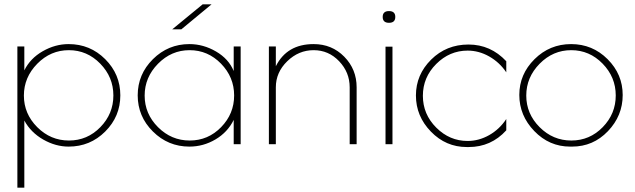

<svg xmlns="http://www.w3.org/2000/svg" viewBox="-20 -664 2922 884"><path d="M60 200V-450H92V-340Q119 -395 176.5 -428Q234 -461 296 -461Q395 -461 464.5 -391.5Q534 -322 534 -225Q534 -128 464.5 -58.5Q395 11 296 11Q236 11 179 -21.5Q122 -54 92 -109V200ZM90 -224Q90 -140 151.5 -78.5Q213 -17 297.5 -17Q382 -17 442 -78.5Q502 -140 502 -224.5Q502 -309 441.5 -371Q381 -433 297 -433Q213 -433 151.5 -370.5Q90 -308 90 -224Z M1088 -450V0H1056V-112Q1028 -55 972 -22Q916 11 852 11Q754 11 684 -58.5Q614 -128 614 -225Q614 -322 684 -391.5Q754 -461 852 -461Q916 -461 974.5 -427Q1033 -393 1056 -337V-450ZM646 -224Q646 -140 707.5 -78.5Q769 -17 853.5 -17Q938 -17 998 -78.5Q1058 -140 1058 -224.5Q1058 -309 997.5 -371Q937 -433 853 -433Q769 -433 707.5 -370.5Q646 -308 646 -224ZM913 -644H954L815 -529H773Z M1250 0H1218V-450H1250V-359Q1301 -461 1424 -461Q1508 -461 1565 -403Q1622 -345 1622 -262V0H1590V-262Q1590 -331 1541.5 -382Q1493 -433 1424 -433Q1355 -433 1302.5 -382Q1250 -331 1250 -262Z M1787 -449V0H1755V-449ZM1771 -559Q1742 -559 1742 -586Q1742 -613 1771 -613Q1800 -613 1800 -586Q1800 -559 1771 -559Z M2138 13H2129Q2033 13 1964 -58Q1895 -129 1895 -224.5Q1895 -320 1965 -389.5Q2035 -459 2137 -459Q2239 -459 2311 -382V-331Q2280 -377 2232.5 -404Q2185 -431 2133 -431Q2050 -431 1988.5 -369.5Q1927 -308 1927 -223Q1927 -138 1988.5 -76.5Q2050 -15 2133 -15Q2185 -15 2232.5 -42Q2280 -69 2311 -116V-64Q2241 13 2138 13Z M2614 11H2605Q2509 11 2440 -60.5Q2371 -132 2371 -227Q2371 -322 2441 -391.5Q2511 -461 2609.5 -461Q2708 -461 2777.5 -391.5Q2847 -322 2847 -226.5Q2847 -131 2779 -60Q2711 11 2614 11ZM2815 -224.5Q2815 -309 2754.5 -371Q2694 -433 2610 -433Q2526 -433 2464.5 -370.5Q2403 -308 2403 -224Q2403 -140 2464.5 -78.5Q2526 -17 2610.5 -17Q2695 -17 2755 -78.5Q2815 -140 2815 -224.5Z"/></svg>

Font: Poiret One
Style: Regular
Weight: 400
Designer: Denis Masharov
Foundry: Denis Masharov
Version: Version 1.001